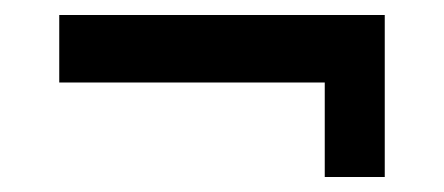

<svg xmlns="http://www.w3.org/2000/svg" viewBox="-20 -421 592 256"><path d="M59 -401H493V-185H413V-311H59Z"/></svg>

Font: PT Serif
Style: Bold
Weight: 700
Designer: A.Korolkova, O.Umpeleva, V.Yefimov
Foundry: ParaType Ltd
Version: Version 1.000W OFL; ttfautohint (v1.6)